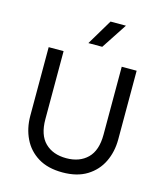

<svg xmlns="http://www.w3.org/2000/svg" viewBox="-137 -1051 1007 1169"><g transform="rotate(15 367.0 -466.5)"><path d="M367 15Q274.5 15 213 -22.8Q151.5 -60.5 120.5 -124.8Q89.5 -189 89.5 -268V-700H183.5V-271.5Q183.5 -172 233.2 -123.2Q283 -74.5 367 -74.5Q450.5 -74.5 500.2 -123.2Q550 -172 550 -271.5V-700H644V-268Q644 -189 613 -125Q582 -61 520.5 -23Q459 15 367 15ZM316.5 -786.5 413 -948H510L404 -786.5Z"/></g></svg>

Font: Geologica Cursive Light
Style: Regular
Weight: 300
Designer: Sindre Bremnes, Frode Helland
Foundry: Monokrom Skriftforlag AS
Version: Version 1.010;gftools[0.9.28]